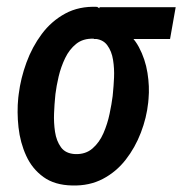

<svg xmlns="http://www.w3.org/2000/svg" viewBox="-20 -550 551 580"><path d="M35.2 -254.9 36.6 -266.1Q42.5 -313.5 59.8 -360.8Q77.1 -408.2 106.2 -447.3Q135.3 -486.3 177 -509Q218.8 -531.7 273.4 -529.3Q286.6 -521.5 297.1 -509.3Q307.6 -497.1 319.1 -484.9Q330.6 -472.7 344.7 -464.4Q379.9 -444.3 399.4 -408Q418.9 -371.6 425.5 -329.8Q432.1 -288.1 428.7 -251.5L427.7 -240.2Q422.9 -194.3 405.5 -149.2Q388.2 -104 359.6 -67.4Q331.1 -30.8 290.5 -9.5Q250 11.7 198.2 10.3Q145 9.3 111.1 -15.4Q77.1 -40 59.1 -79.6Q41 -119.1 35.9 -165.3Q30.8 -211.4 35.2 -254.9ZM147.5 -266.1 146.5 -255.4Q144.5 -236.3 143.3 -208Q142.1 -179.7 146.2 -151.9Q150.4 -124 164.3 -105Q178.2 -85.9 207.5 -84.5Q238.8 -83.5 259.5 -101.6Q280.3 -119.6 292.5 -147.7Q304.7 -175.8 311 -206.1Q317.4 -236.3 320.3 -259.8L321.3 -270.5Q323.2 -288.6 324.5 -315.7Q325.7 -342.8 321.5 -369.1Q317.4 -395.5 303.7 -413.8Q290 -432.1 262.2 -433.1Q231 -434.1 210.2 -417.5Q189.5 -400.9 176.8 -374.5Q164.1 -348.1 157.2 -319.1Q150.4 -290 147.5 -266.1ZM510.7 -528.3 493.7 -432.1H263.7L280.8 -528.3Z"/></svg>

Font: Roboto Condensed Medium
Style: Italic
Weight: 500
Italic angle: -12°
Designer: Christian Robertson
Foundry: Google
Version: Version 3.0; 2020